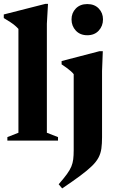

<svg xmlns="http://www.w3.org/2000/svg" viewBox="-24 -744 621 1016"><path d="M224 -41.5 283 -18.5V0H15V-18.5L73.5 -41.5V-591Q66 -599.5 55.5 -608.5Q45 -617.5 30.2 -627.2Q15.5 -637 -4 -648.5V-667.5L216 -723.5H230L224 -618.5ZM438 -557.5Q400 -557.5 377.2 -582Q354.5 -606.5 354.5 -641.5Q354.5 -675.5 377.2 -699Q400 -722.5 438 -722.5Q476 -722.5 498.5 -699Q521 -675.5 521 -641.5Q521 -606.5 498.5 -582Q476 -557.5 438 -557.5ZM366 -351.5Q359.5 -360 349.8 -368.2Q340 -376.5 328 -385.5Q316 -394.5 302 -403.5V-421L502 -473H520L516 -368.5V-18Q516 16 512.5 41.8Q509 67.5 497.5 89.5Q486 111.5 462.8 134.2Q439.5 157 401.2 185.5Q363 214 305 253L286.5 231Q314 199.5 330 177.5Q346 155.5 353.5 137.2Q361 119 363.5 98.8Q366 78.5 366 50Z"/></svg>

Font: Newsreader 36pt
Style: Bold
Weight: 700
Designer: Hugues Gentile
Foundry: Production Type
Version: Version 1.003